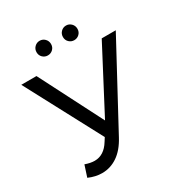

<svg xmlns="http://www.w3.org/2000/svg" viewBox="-204 -1017 1099 1172"><g transform="rotate(-30 345.5 -431.5)"><path d="M682 -700 371 -123Q334 -54 284 -20Q234 14 175 14Q129 14 81 -7L107 -87Q144 -74 173 -74Q239 -74 282 -144L298 -169L16 -700H123L350 -256L583 -700ZM196 -825Q196 -847 211 -862Q226 -877 247 -877Q268 -877 283 -862Q298 -847 298 -825Q298 -803 283 -788.5Q268 -774 247 -774Q226 -774 211 -788.5Q196 -803 196 -825ZM382 -825Q382 -847 397 -862Q412 -877 433 -877Q454 -877 469 -862Q484 -847 484 -825Q484 -803 469 -788.5Q454 -774 433 -774Q412 -774 397 -788.5Q382 -803 382 -825Z"/></g></svg>

Font: CMG Sans Medium
Style: Regular
Weight: 500
Designer: Julieta Ulanovsky
Foundry: Julieta Ulanovsky
Version: Version 7.200